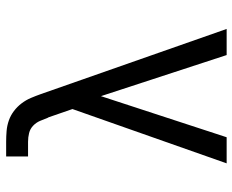

<svg xmlns="http://www.w3.org/2000/svg" viewBox="-88 -688 775 640"><g transform="rotate(-90 300.0 -367.5)"><path d="M76 0 257 -514 229 -595H228V-596Q223 -609 217.5 -622Q212 -635 201.5 -645Q191 -655 177 -658.5Q163 -662 148 -662H99V-735H148Q166 -735 184 -733.5Q202 -732 219 -726Q236 -720 250.5 -709Q265 -698 276 -683.5Q287 -669 294 -652.5Q301 -636 307 -619L524 0H437L300 -419L163 0Z"/></g></svg>

Font: Iosevka HT Extended
Style: Regular
Weight: 400
Width: 7
Monospace: yes
Designer: Belleve Invis
Foundry: Belleve Invis
Version: Version 32.3.0; ttfautohint (v1.8.4)